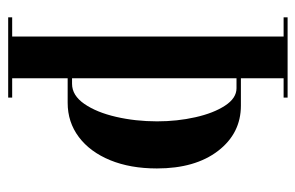

<svg xmlns="http://www.w3.org/2000/svg" viewBox="-150 -590 740 481"><g transform="rotate(90 220.5 -350.0)"><path d="M24 0V-10H72V-690H24V-700H225V-690H176.5V-583H245Q314.5 -583 358.5 -525.8Q402.5 -468.5 402.5 -372.5Q402.5 -306 381.8 -255.5Q361 -205 323.8 -177Q286.5 -149 238 -149H176.5V-10H225V0ZM201.5 -572H176.5V-160H190.5Q219.5 -160 240.8 -190.8Q262 -221.5 273.2 -270.2Q284.5 -319 284.5 -373Q284.5 -423.5 274.2 -469Q264 -514.5 245.2 -543.2Q226.5 -572 201.5 -572Z"/></g></svg>

Font: Imbue 100pt SemiBold
Style: Regular
Weight: 600
Designer: Tyler Finck
Foundry: Etcetera Type Company
Version: Version 1.102; ttfautohint (v1.8.3)